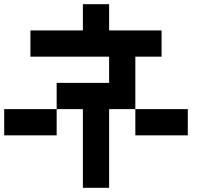

<svg xmlns="http://www.w3.org/2000/svg" viewBox="-20 -895 1040 915"><path d="M0 -250V-375H250V-250ZM125 -625V-750H375V-875H500V-750H750V-625H625V-375H500V0H375V-375H250V-500H500V-625ZM625 -250V-375H875V-250Z"/></svg>

Font: Galmuri7 Regular
Style: Regular
Weight: 400
Designer: Lee Minseo (quiple)
Version: Version 2.399;hotconv 1.1.1;makeotfexe 2.6.0 DEVELOPMENT